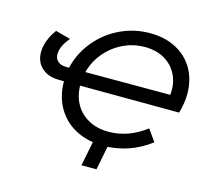

<svg xmlns="http://www.w3.org/2000/svg" viewBox="-119 -846 1229 1137"><g transform="rotate(15 495.5 -277.5)"><path d="M571 8Q472 8 399 -30.5Q326 -69 285.5 -139.5Q245 -210 245 -302Q245 -386 278 -459Q311 -532 368.5 -588Q426 -644 502.5 -676Q579 -708 666 -708Q751 -708 816 -676.5Q881 -645 920 -589Q959 -533 968 -458.5Q977 -384 952 -298L217 -301Q161 -301 125 -324.5Q89 -348 76 -387Q63 -426 74 -475Q85 -524 123 -577L215 -552Q178 -509 169 -471Q160 -433 178 -409.5Q196 -386 239 -386H897L869 -354Q885 -430 862.5 -490.5Q840 -551 786.5 -586Q733 -621 656 -621Q592 -621 535.5 -596.5Q479 -572 435.5 -528.5Q392 -485 368 -429Q344 -373 344 -309Q344 -240 372.5 -189Q401 -138 453.5 -109Q506 -80 578 -80Q636 -80 694 -100.5Q752 -121 805 -162L856 -90Q791 -41 719 -16.5Q647 8 571 8ZM601 -23 566 153H474L509 -23Z"/></g></svg>

Font: MOST Montserrat Medium
Style: Italic
Weight: 500
Italic angle: -11.3°
Designer: Julieta Ulanovsky
Foundry: Julieta Ulanovsky
Version: Version 8.000;March 11, 2024;FontCreator 15.0.0.2926 64-bit